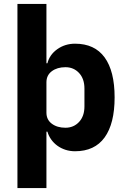

<svg xmlns="http://www.w3.org/2000/svg" viewBox="-20 -760 648 980"><path d="M69 -740H217V-437H222Q233 -481 272.5 -509Q312 -537 363 -537Q463 -537 514 -467Q565 -397 565 -263Q565 -129 514 -58.5Q463 12 363 12Q337 12 314 4.5Q291 -3 272.5 -16.5Q254 -30 241 -48.5Q228 -67 222 -88H217V200H69ZM314 -108Q356 -108 383.5 -137.5Q411 -167 411 -217V-308Q411 -358 383.5 -387.5Q356 -417 314 -417Q272 -417 244.5 -396.5Q217 -376 217 -340V-185Q217 -149 244.5 -128.5Q272 -108 314 -108Z"/></svg>

Font: Aneliza ExtraBold
Style: Regular
Weight: 800
Designer: Mike Abbink, Paul van der Laan, Pieter van Rosmalen
Foundry: Bold Monday
Version: Version 3.001;September 8, 2019;FontCreator 11.5.0.2425 64-b